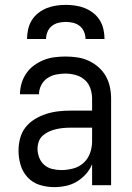

<svg xmlns="http://www.w3.org/2000/svg" viewBox="-20 -760 540 788"><path d="M202 8Q172 8 143 -1Q114 -10 93.5 -32Q73 -54 64.5 -83Q56 -112 56 -141Q56 -167 62.5 -192Q69 -217 84.5 -237Q100 -257 122 -270.5Q144 -284 168.5 -292Q193 -300 218 -303Q243 -306 269 -306H358V-355Q358 -376 351 -397Q344 -418 328 -432Q312 -446 291 -452Q270 -458 249 -458Q229 -458 209.5 -454Q190 -450 174 -439Q158 -428 149 -410Q140 -392 140 -373Q140 -373 140 -373Q140 -373 140 -373Q140 -373 140 -373Q140 -373 140 -373Q140 -373 140 -373Q140 -373 140 -373H62Q62 -373 62 -373Q62 -373 62 -373Q62 -396 68.5 -418Q75 -440 88 -459Q101 -478 119.5 -491.5Q138 -505 159 -513.5Q180 -522 203 -525Q226 -528 249 -528Q273 -528 297 -524.5Q321 -521 343 -511Q365 -501 383.5 -485Q402 -469 414 -448Q426 -427 431 -403Q436 -379 436 -355V0H358V-86Q349 -64 332.5 -45.5Q316 -27 295 -14.5Q274 -2 250 3Q226 8 202 8ZM232 -62Q256 -62 280.5 -68.5Q305 -75 323 -91.5Q341 -108 349.5 -131.5Q358 -155 358 -180V-236H269Q254 -236 238.5 -234.5Q223 -233 208.5 -229.5Q194 -226 180 -219.5Q166 -213 155 -203Q144 -193 139 -178.5Q134 -164 134 -149Q134 -131 141 -113Q148 -95 162 -83Q176 -71 194.5 -66.5Q213 -62 232 -62ZM91 -600Q91 -620 95.5 -640Q100 -660 110.5 -677Q121 -694 137 -706.5Q153 -719 171.5 -726.5Q190 -734 210 -737Q230 -740 250 -740Q270 -740 290 -737Q310 -734 328.5 -726.5Q347 -719 363 -706.5Q379 -694 389.5 -677Q400 -660 404.5 -640Q409 -620 409 -600H331Q331 -615 325 -629.5Q319 -644 307 -653.5Q295 -663 280 -666.5Q265 -670 250 -670Q235 -670 220 -666.5Q205 -663 193 -653.5Q181 -644 175 -629.5Q169 -615 169 -600Z"/></svg>

Font: Zed Sans
Style: Regular
Weight: 400
Designer: Belleve Invis
Foundry: Belleve Invis
Version: Version 1.0.0; ttfautohint (v1.8.4)